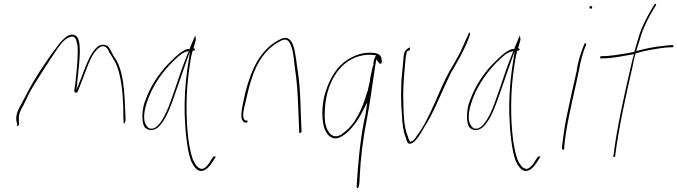

<svg xmlns="http://www.w3.org/2000/svg" viewBox="-20 -740 3524 999"><path d="M65 -112 70 -94C67 -83 68 -82 71 -84C76 -86 79 -88 79 -97H78L79 -98L78 -117C76 -146 87 -167 102 -193C111 -209 120 -230 131 -253C151 -293 249 -443 271 -475C293 -508 312 -534 340 -546C368 -558 375 -539 380 -518C385 -503 385 -482 384 -455C384 -412 376 -351 372 -306C369 -285 366 -271 367 -265C367 -262 368 -260 374 -258C382 -256 383 -259 391 -280C401 -306 411 -330 421 -358C440 -406 458 -462 494 -491H495C529 -517 545 -477 550 -465L568 -436C584 -413 595 -383 603 -347C617 -289 623 -197 622 -128L623 -109C622 -105 623 -104 624 -100C627 -93 630 -99 633 -114V-131C632 -143 631 -166 630 -195C626 -296 616 -387 575 -443C562 -463 556 -482 543 -498C530 -509 509 -511 490 -499C453 -470 430 -408 405 -341L378 -273L385 -341C393 -425 410 -541 369 -557C347 -567 324 -551 305 -531C292 -519 280 -502 265 -481C249 -461 223 -424 189 -372C136 -290 126 -263 90 -197C72 -165 62 -142 65 -112ZM309 -524V-523ZM374 -258H373ZM491 -499H490ZM543 -498H542ZM550 -465V-464ZM633 -132V-131Z M725 -179C718 -139 720 -98 732 -79C748 -61 775 -56 802 -77C832 -103 858 -158 878 -215C898 -270 917 -328 937 -384L969 -474L955 -382C943 -298 939 -221 941 -143C944 -59 953 40 974 97C987 126 1001 142 1014 147C1044 158 1068 131 1090 96L1103 74C1102 74 1101 73 1100 73C1097 74 1093 76 1091 74L1079 91C1068 110 1044 149 1020 136C1006 131 995 114 984 91C975 66 967 32 961 -9C947 -119 945 -262 968 -404C970 -423 974 -440 977 -455L982 -475L990 -478H994C996 -486 992 -486 986 -491L988 -493C993 -510 995 -520 999 -533C999 -542 997 -550 996 -555C996 -554 994 -552 994 -551C989 -538 971 -500 965 -481L964 -486C962 -484 961 -485 955 -485C924 -473 904 -456 871 -423C824 -379 774 -312 745 -240C735 -216 728 -197 725 -179ZM756 -239C784 -308 832 -373 877 -417C899 -438 918 -459 943 -469L962 -475L951 -447C922 -377 897 -292 869 -216C858 -184 813 -60 762 -71H761C752 -73 747 -79 742 -87C717 -119 735 -189 756 -239ZM1079 92V91Z M1244 -202C1235 -161 1232 -125 1242 -113C1246 -105 1253 -102 1256 -102H1263C1266 -102 1267 -104 1268 -108C1269 -112 1268 -113 1265 -113H1258C1235 -124 1249 -173 1256 -202C1267 -248 1275 -289 1290 -332C1316 -418 1367 -487 1426 -519C1443 -530 1471 -545 1484 -521C1492 -512 1497 -496 1502 -477C1507 -454 1510 -427 1513 -397C1526 -311 1529 -259 1533 -149L1537 -51C1537 -47 1538 -47 1540 -47C1543 -48 1549 -52 1549 -55L1545 -151C1542 -263 1539 -313 1525 -400C1518 -452 1512 -507 1491 -530C1472 -550 1454 -545 1423 -528C1337 -477 1292 -392 1258 -265ZM1426 -519Z M1672 -256C1656 -202 1654 -143 1661 -102C1666 -55 1698 -5 1746 -24C1791 -44 1829 -93 1859 -146L1891 -207L1882 -146C1880 -135 1877 -124 1875 -114C1852 1 1842 124 1836 225C1834 237 1839 239 1841 239C1850 239 1851 197 1852 174C1856 88 1868 -16 1888 -115C1907 -212 1917 -300 1931 -390L1938 -431L1955 -409H1965C1970 -446 1959 -462 1922 -465C1869 -469 1831 -455 1791 -431C1736 -398 1697 -337 1672 -256ZM1671 -181C1681 -316 1752 -432 1868 -452C1885 -455 1903 -456 1921 -454L1936 -453C1933 -446 1929 -436 1926 -429C1926 -427 1924 -418 1922 -406H1923C1923 -406 1923 -405 1924 -405V-403L1921 -399L1919 -391C1917 -384 1915 -375 1913 -363L1912 -361C1909 -350 1907 -336 1904 -320H1905L1892 -263H1891C1865 -172 1827 -88 1759 -43L1758 -40H1755C1727 -22 1703 -33 1690 -54C1669 -83 1667 -132 1671 -181ZM1760 -32Z M2080 -446C2078 -410 2072 -366 2069 -325C2066 -268 2066 -199 2071 -146C2073 -99 2078 -55 2091 -25C2098 1 2103 17 2127 3C2145 -7 2169 -43 2187 -77C2198 -95 2210 -114 2221 -135C2258 -207 2291 -291 2329 -366L2330 -368L2331 -369C2362 -422 2399 -485 2419 -542L2424 -556C2426 -561 2426 -562 2426 -563V-564C2425 -572 2423 -571 2422 -571C2420 -570 2417 -564 2415 -557L2409 -544C2405 -535 2398 -522 2391 -504C2373 -460 2344 -412 2319 -370C2260 -263 2219 -125 2149 -34C2143 -24 2130 -3 2115 -3H2112C2110 -15 2105 -14 2102 -31C2078 -84 2080 -169 2078 -240C2078 -293 2082 -347 2087 -398C2089 -422 2090 -438 2094 -457L2097 -472C2102 -476 2109 -477 2112 -479C2114 -486 2112 -494 2110 -494C2107 -493 2108 -493 2107 -490H2104C2089 -478 2083 -472 2080 -446ZM2149 -35V-34Z M2414 -179C2407 -139 2409 -98 2421 -79C2437 -61 2464 -56 2491 -77C2521 -103 2547 -158 2567 -215C2587 -270 2606 -328 2626 -384L2658 -474L2644 -382C2632 -298 2628 -221 2630 -143C2633 -59 2642 40 2663 97C2676 126 2690 142 2703 147C2733 158 2757 131 2779 96L2792 74C2791 74 2790 73 2789 73C2786 74 2782 76 2780 74L2768 91C2757 110 2733 149 2709 136C2695 131 2684 114 2673 91C2664 66 2656 32 2650 -9C2636 -119 2634 -262 2657 -404C2659 -423 2663 -440 2666 -455L2671 -475L2679 -478H2683C2685 -486 2681 -486 2675 -491L2677 -493C2682 -510 2684 -520 2688 -533C2688 -542 2686 -550 2685 -555C2685 -554 2683 -552 2683 -551C2678 -538 2660 -500 2654 -481L2653 -486C2651 -484 2650 -485 2644 -485C2613 -473 2593 -456 2560 -423C2513 -379 2463 -312 2434 -240C2424 -216 2417 -197 2414 -179ZM2445 -239C2473 -308 2521 -373 2566 -417C2588 -438 2607 -459 2632 -469L2651 -475L2640 -447C2611 -377 2586 -292 2558 -216C2547 -184 2502 -60 2451 -71H2450C2441 -73 2436 -79 2431 -87C2406 -119 2424 -189 2445 -239ZM2768 92V91Z M3047 -702C3046 -699 3049 -695 3054 -695C3059 -695 3060 -695 3061 -700C3062 -703 3058 -709 3055 -709C3051 -709 3048 -707 3047 -702ZM2981 -378 2982 -377 2965 -302C2959 -275 2952 -246 2946 -216L2926 -123C2918 -83 2907 -6 2904 25L2905 36C2909 41 2914 42 2916 33V23V22C2924 -71 2953 -196 2977 -302C2983 -329 2987 -353 2993 -377C3001 -422 3013 -470 3030 -508C3030 -509 3030 -510 3029 -513C3023 -525 3016 -499 3013 -492L3012 -490C3000 -458 2988 -419 2981 -378ZM2993 -376H2992ZM3029 -513Z M3106 -436H3114C3167 -436 3221 -449 3266 -456L3279 -458L3274 -442C3269 -425 3266 -408 3261 -388C3226 -237 3188 -64 3173 63L3171 72C3171 79 3182 78 3181 72L3182 62V61C3199 -70 3235 -237 3270 -388C3275 -410 3278 -432 3284 -452L3286 -461C3310 -470 3336 -475 3361 -480C3392 -485 3438 -494 3468 -494H3477C3481 -494 3483 -495 3484 -498C3485 -503 3484 -505 3480 -505H3471C3466 -505 3452 -504 3430 -501C3386 -497 3338 -487 3305 -478L3291 -474L3295 -490C3297 -497 3299 -503 3302 -511C3322 -583 3337 -614 3368 -671L3393 -713C3397 -720 3388 -723 3385 -717L3360 -675C3328 -617 3313 -586 3292 -510C3288 -499 3285 -484 3281 -472V-470H3279C3269 -469 3262 -467 3251 -464H3249C3213 -458 3158 -448 3115 -448H3108C3105 -448 3103 -445 3102 -442C3101 -439 3104 -436 3106 -436ZM3285 -450H3284ZM3385 -718V-717Z"/></svg>

Font: Stray Cat
Style: HlCnObl
Weight: 100
Version: Version 1.0